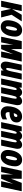

<svg xmlns="http://www.w3.org/2000/svg" viewBox="2238 -2854 613 5156"><g transform="rotate(90 2545.0 -276.5)"><path d="M-13 0 105 -553H266L211 -293L365 -553H541L364 -280L436 0H263L206 -268L149 0Z M685 10Q781 10 839.5 -53.5Q898 -117 924.5 -206.5Q951 -296 951 -373Q951 -459 906 -511Q861 -563 781 -563Q706 -563 654.5 -524.5Q603 -486 571.5 -425.5Q540 -365 525.5 -299.5Q511 -234 511 -180Q511 -92 557 -41Q603 10 685 10ZM704 -126Q673 -126 673 -179Q673 -220 684 -278.5Q695 -337 714 -382Q733 -427 759 -427Q789 -427 789 -373Q789 -333 778 -274.5Q767 -216 748 -171Q729 -126 704 -126Z M953 0H1105L1153 -229Q1158 -252 1160.5 -274Q1163 -296 1167 -318H1168L1171 0H1286L1419 -318H1420Q1414 -294 1408.5 -270.5Q1403 -247 1398 -223L1350 0H1503L1620 -553H1395L1286 -272H1284L1286 -553H1071Z M1740 10Q1775 10 1804.5 -10Q1834 -30 1858 -64H1861L1859 0H1988L2105 -553H1944L1883 -269Q1871 -214 1855 -174.5Q1839 -135 1816 -135Q1792 -135 1792 -170Q1792 -197 1802 -247L1866 -553H1705L1631 -201Q1622 -158 1622 -119Q1622 -60 1652 -25Q1682 10 1740 10Z M2075 0H2237L2298 -293Q2306 -331 2322.5 -374.5Q2339 -418 2364 -418Q2385 -418 2385 -384Q2385 -370 2381.5 -349Q2378 -328 2373 -306L2309 0H2469L2531 -292Q2539 -331 2554.5 -374.5Q2570 -418 2598 -418Q2618 -418 2618 -381Q2618 -354 2608 -306L2544 0H2705L2779 -353Q2792 -407 2792 -442Q2792 -563 2682 -563Q2610 -563 2555 -495H2552Q2527 -563 2444 -563Q2408 -563 2377 -543Q2346 -523 2323 -490H2319L2322 -553H2193Z M3000 10Q3044 10 3086.5 -0.5Q3129 -11 3173 -40V-160Q3132 -137 3103 -128.5Q3074 -120 3039 -120Q2979 -120 2979 -192Q2979 -208 2982 -225H2992Q3108 -225 3182 -272Q3256 -319 3256 -420Q3256 -484 3212.5 -523Q3169 -562 3099 -562Q2999 -562 2938 -501Q2877 -440 2849 -350.5Q2821 -261 2821 -175Q2821 -89 2869 -39.5Q2917 10 3000 10ZM3006 -339Q3033 -436 3075 -436Q3109 -436 3109 -403Q3109 -375 3089.5 -357Q3070 -339 3008 -339Z M3247 0H3409L3470 -293Q3478 -331 3494.5 -374.5Q3511 -418 3536 -418Q3557 -418 3557 -384Q3557 -370 3553.5 -349Q3550 -328 3545 -306L3481 0H3641L3703 -292Q3711 -331 3726.5 -374.5Q3742 -418 3770 -418Q3790 -418 3790 -381Q3790 -354 3780 -306L3716 0H3877L3951 -353Q3964 -407 3964 -442Q3964 -563 3854 -563Q3782 -563 3727 -495H3724Q3699 -563 3616 -563Q3580 -563 3549 -543Q3518 -523 3495 -490H3491L3494 -553H3365Z M4168 10Q4264 10 4322.5 -53.5Q4381 -117 4407.5 -206.5Q4434 -296 4434 -373Q4434 -459 4389 -511Q4344 -563 4264 -563Q4189 -563 4137.5 -524.5Q4086 -486 4054.5 -425.5Q4023 -365 4008.5 -299.5Q3994 -234 3994 -180Q3994 -92 4040 -41Q4086 10 4168 10ZM4187 -126Q4156 -126 4156 -179Q4156 -220 4167 -278.5Q4178 -337 4197 -382Q4216 -427 4242 -427Q4272 -427 4272 -373Q4272 -333 4261 -274.5Q4250 -216 4231 -171Q4212 -126 4187 -126Z M4436 0H4588L4636 -229Q4641 -252 4643.5 -274Q4646 -296 4650 -318H4651L4654 0H4769L4902 -318H4903Q4897 -294 4891.5 -270.5Q4886 -247 4881 -223L4833 0H4986L5103 -553H4878L4769 -272H4767L4769 -553H4554Z"/></g></svg>

Font: Noto Sans Display Condensed Black
Style: Italic
Weight: 900
Width: 3
Italic angle: -192°
Designer: Monotype Design Team
Foundry: Monotype Imaging Inc.
Version: Version 1.900